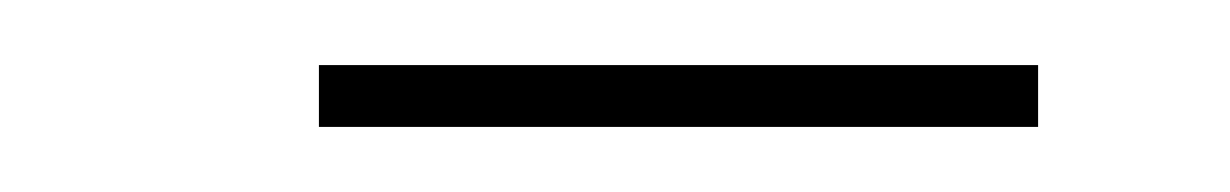

<svg xmlns="http://www.w3.org/2000/svg" viewBox="-20 -697 378 59"><path d="M299 -658V-677H78V-658Z"/></svg>

Font: Advent Pro
Style: Thin
Weight: 100
Designer: Andreas Kalpakidis
Foundry: Andreas Kalpakidis
Version: Version 2.002 2007